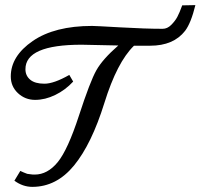

<svg xmlns="http://www.w3.org/2000/svg" viewBox="-20 -726 781 748"><path d="M22 -428.2Q22 -507.3 107.4 -566.2Q192.9 -625 338.9 -625Q351.1 -625 449 -619.4Q546.9 -613.8 613.8 -613.8Q631.8 -613.8 647 -628.9Q662.1 -644 670.7 -659.9Q679.2 -675.8 689.9 -705.1L741.2 -706.1Q724.1 -636.2 701.2 -606Q656.2 -547.9 564.9 -547.9H502Q436 -483.9 386.5 -324.5Q336.9 -165 268.6 -81.5Q200.2 2 106 2Q68.8 2 36.1 -22L59.1 -60.1Q71.3 -54.2 85.9 -48.8L100.1 -46.9Q105 -45.9 115.2 -45.9Q165 -45.9 204.6 -94Q244.1 -142.1 287.6 -275.6Q331.1 -409.2 355.5 -452.4Q379.9 -495.6 440.9 -548.8L297.9 -551.8Q78.6 -551.8 79.1 -456.1Q79.1 -431.2 97.7 -415.5Q116.2 -399.9 153.1 -399.9Q189.9 -399.9 250 -434.1L265.1 -408.2Q234.4 -375 195.1 -356Q155.8 -336.9 116.9 -336.9Q78.1 -336.9 50 -363Q22 -389.2 22 -428.2Z"/></svg>

Font: Marck Script
Style: Regular
Weight: 400
Designer: Denis Masharov, Marck Fogel
Foundry: Denis Masharov
Version: Version 1.002